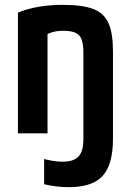

<svg xmlns="http://www.w3.org/2000/svg" viewBox="-20 -550 540 792"><path d="M264 222Q237 222 212.5 219Q188 216 162 210V106Q181 111 201 114Q221 117 239 117Q284 117 304 95.5Q324 74 324 22V-333Q324 -368 316.5 -387.5Q309 -407 291 -415Q273 -423 241 -423Q215 -423 195 -417Q175 -411 136 -389L176 -466V0H54V-498Q131 -530 240 -530Q320 -530 364.5 -513Q409 -496 427.5 -454.5Q446 -413 446 -340V22Q446 129 403.5 175.5Q361 222 264 222Z"/></svg>

Font: M PLUS 1 Code SemiBold
Style: Regular
Weight: 600
Designer: Coji Morishita
Foundry: UNDERFOREST DESIGN
Version: Version 1.005